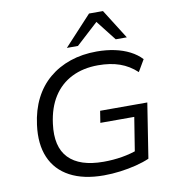

<svg xmlns="http://www.w3.org/2000/svg" viewBox="-99 -1029 1030 1126"><g transform="rotate(-10 415.5 -466.0)"><path d="M429 9Q308 9 227.5 -34Q147 -77 112.5 -157.5Q78 -238 93 -351Q104 -437 138 -504.5Q172 -572 227 -618.5Q282 -665 354 -689.5Q426 -714 512 -714Q569 -714 618.5 -703.5Q668 -693 708 -672.5Q748 -652 776 -622L735 -552Q690 -594 634.5 -613.5Q579 -633 506 -633Q417 -633 349 -599Q281 -565 239.5 -500Q198 -435 186 -341Q168 -206 233.5 -138Q299 -70 441 -70Q498 -70 551.5 -79Q605 -88 652 -106L626 -67L663 -298H461L472 -368H753L702 -42Q668 -27 622.5 -15.5Q577 -4 527 2.5Q477 9 429 9ZM344 -765 507 -941H590L701 -765H635L541 -885L410 -765Z"/></g></svg>

Font: Nunito Sans 10pt SemiExpanded
Style: Italic
Weight: 400
Width: 6
Italic angle: -9°
Designer: Vernon Adams
Foundry: Vernon Adams
Version: Version 3.101;gftools[0.9.27]